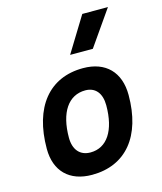

<svg xmlns="http://www.w3.org/2000/svg" viewBox="-119 -882 823 978"><g transform="rotate(-15 293.0 -392.5)"><path d="M245.1 9.8C423.8 9.8 529.3 -118.2 529.3 -335C529.3 -456.1 459 -527.3 339.8 -527.3C161.1 -527.3 55.7 -397.5 55.7 -177.7C55.7 -60.1 126 9.8 245.1 9.8ZM266.6 -102.5C211.4 -102.5 179.2 -140.1 179.2 -203.6C179.2 -336.4 232.4 -415 321.8 -415C375 -415 405.8 -377.4 405.8 -314C405.8 -181.2 354 -102.5 266.6 -102.5ZM294.4 -609.4H414.1L543.5 -794.9H408.2Z"/></g></svg>

Font: Cascadia Code SemiBold
Style: Italic
Weight: 600
Italic angle: -10°
Monospace: yes
Designer: Aaron Bell
Foundry: Saja Typeworks
Version: Version 2404.023